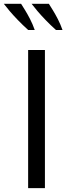

<svg xmlns="http://www.w3.org/2000/svg" viewBox="-75 -975 344 995"><path d="M70.8 0V-716H157.8V0ZM215 -819.5Q186.3 -845.4 161.9 -870.7Q137.5 -895.9 119 -917.8Q100.4 -939.7 88.6 -955.4H178.2Q187.3 -941.3 199.5 -921.2Q211.8 -901.1 224.9 -875.7Q238 -850.3 249 -819.5ZM71.1 -819.5Q42.4 -845.4 18 -870.7Q-6.4 -895.9 -25 -917.8Q-43.5 -939.7 -55.3 -955.4H34.3Q43.4 -941.3 55.6 -921.2Q67.9 -901.1 81 -875.7Q94.1 -850.3 105.1 -819.5Z"/></svg>

Font: Russolo 10pt ExtraLight
Style: Regular
Weight: 200
Designer: Micah Stupak-Hahn
Version: Version 1.000